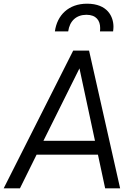

<svg xmlns="http://www.w3.org/2000/svg" viewBox="-47 -1019 719 1039"><path d="M322 -849C330 -906 366 -939 421 -939C474 -939 495 -907 495 -868C495 -862 495 -856 494 -849H565C566 -858 567 -866 567 -874C567 -929 535 -999 424 -999C324 -999 262 -937 250 -849ZM61 0 151 -182H483L522 0H603L435 -745H349L-27 0ZM188 -257 383 -649 467 -257Z"/></svg>

Font: Plus Jakarta Sans
Style: Italic
Weight: 400
Italic angle: -8°
Designer: Gumpita Rahayu
Foundry: Tokotype
Version: Version 2.071;gftools[0.9.30]